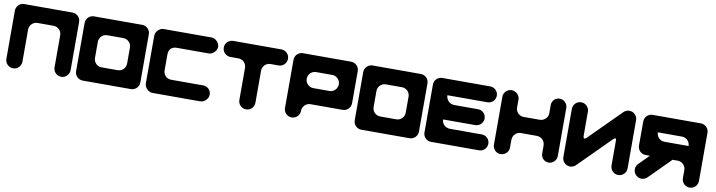

<svg xmlns="http://www.w3.org/2000/svg" viewBox="-26 -1368 7611 2042"><g transform="rotate(10 3779.5 -347.0)"><path d="M203.4 -87V-433.9C203.4 -481.8 242.2 -520.6 290.1 -520.6H463.5C511.4 -520.6 550.2 -481.8 550.2 -433.9V-87C550.2 -39.2 589.1 -0.3 636.9 -0.3C684.8 -0.3 723.7 -39.2 723.7 -87V-607.3C723.7 -655.2 684.8 -694 636.9 -694H116.7C68.8 -694 30 -655.2 30 -607.3V-87C30 -39.2 68.8 -0.3 116.7 -0.3C164.6 -0.3 203.4 -39.2 203.4 -87Z M869.7 -0.3H1389.9C1437.8 -0.3 1476.7 -39.2 1476.7 -87V-607.3C1476.7 -655.2 1437.8 -694 1389.9 -694H869.7C821.8 -694 783 -655.2 783 -607.3V-87C783 -39.2 821.8 -0.3 869.7 -0.3ZM1303.2 -260.5C1303.2 -212.6 1264.4 -173.8 1216.5 -173.8H1043.1C995.2 -173.8 956.4 -212.6 956.4 -260.5V-433.9C956.4 -481.8 995.2 -520.6 1043.1 -520.6H1216.5C1264.4 -520.6 1303.2 -481.8 1303.2 -433.9Z M1622.2 -690C1579.1 -690 1536 -646.9 1536 -603.8V-86.2C1536 -43.1 1579.1 0 1622.2 0H2139.8C2182.9 0 2226 -43.1 2226 -86.2C2226 -140.2 2182.9 -172.5 2139.8 -172.5H1794.8C1740.8 -172.5 1708.5 -215.6 1708.5 -258.8V-431.2C1708.5 -485.2 1740.8 -517.5 1794.8 -517.5H2139.8C2182.9 -517.5 2226 -560.6 2226 -603.8C2226 -646.9 2182.9 -690 2139.8 -690Z M2372.7 -694C2324.8 -694 2286 -655.2 2286 -607.3C2286 -559.4 2324.8 -520.6 2372.7 -520.6H2459.4C2507.3 -520.6 2546.1 -481.8 2546.1 -433.9V-87C2546.1 -39.2 2584.9 -0.3 2632.8 -0.3C2680.7 -0.3 2719.5 -39.2 2719.5 -87V-433.9C2719.5 -481.8 2758.4 -520.6 2806.2 -520.6H2892.9C2940.8 -520.6 2979.7 -559.4 2979.7 -607.3C2979.7 -655.2 2940.8 -694 2892.9 -694Z M3125.7 -694C3077.8 -694 3039 -655.2 3039 -607.3V-87C3039 -39.2 3077.8 -0.3 3125.7 -0.3C3173.6 -0.3 3212.4 -39.2 3212.4 -87C3212.4 -134.9 3251.2 -173.8 3299.1 -173.8H3645.9C3693.8 -173.8 3732.7 -212.6 3732.7 -260.5V-607.3C3732.7 -655.2 3693.8 -694 3645.9 -694ZM3299.1 -347.2C3251.2 -347.2 3212.4 -386 3212.4 -433.9C3212.4 -481.8 3251.2 -520.6 3299.1 -520.6H3472.5C3520.4 -520.6 3559.2 -481.8 3559.2 -433.9C3559.2 -386 3520.4 -347.2 3472.5 -347.2Z M3878.7 -0.3H4398.9C4446.8 -0.3 4485.7 -39.2 4485.7 -87V-607.3C4485.7 -655.2 4446.8 -694 4398.9 -694H3878.7C3830.8 -694 3792 -655.2 3792 -607.3V-87C3792 -39.2 3830.8 -0.3 3878.7 -0.3ZM4312.2 -260.5C4312.2 -212.6 4273.4 -173.8 4225.5 -173.8H4052.1C4004.2 -173.8 3965.4 -212.6 3965.4 -260.5V-433.9C3965.4 -481.8 4004.2 -520.6 4052.1 -520.6H4225.5C4273.4 -520.6 4312.2 -481.8 4312.2 -433.9Z M4630.7 -692C4583.6 -692 4545 -653.4 4545 -606.3V-87.7C4545 -40.6 4583.6 -2 4630.7 -2H5149.3C5196.4 -2 5235 -40.6 5235 -87.7C5235 -134.9 5196.4 -173.4 5149.3 -173.4H4806.4C4755 -173.4 4716.4 -212 4716.4 -259.1H5063.6C5110.7 -259.1 5149.3 -297.7 5149.3 -344.9C5149.3 -392 5110.7 -430.6 5063.6 -430.6H4806.4C4755 -430.6 4716.4 -473.4 4716.4 -520.6H4806.4H5149.3C5196.4 -520.6 5235 -559.1 5235 -606.3C5235 -653.4 5196.4 -692 5149.3 -692Z M5468.9 -607.9C5468.9 -652.7 5429.6 -692 5379.1 -692C5334.3 -692 5295 -652.7 5295 -607.9V-86.1C5295 -41.3 5334.3 -2 5379.1 -2C5429.6 -2 5468.9 -41.3 5468.9 -86.1V-170.3C5468.9 -220.8 5508.2 -260 5553 -260H5727C5777.4 -260 5816.7 -220.8 5816.7 -170.3V-86.1C5816.7 -41.3 5850.4 -2 5900.9 -2C5945.7 -2 5985 -41.3 5985 -86.1V-607.9C5985 -652.7 5945.7 -692 5900.9 -692C5850.4 -692 5816.7 -652.7 5816.7 -607.9V-518.1C5816.7 -473.2 5777.4 -434 5727 -434H5553C5508.2 -434 5468.9 -473.2 5468.9 -518.1Z M6590.6 -668.6 6254 -332C6228.1 -307.1 6217.9 -323.7 6218.4 -351V-607.3C6218.4 -655.2 6179.6 -694 6131.7 -694C6083.8 -694 6045 -655.2 6045 -607.3V-87C6045 -39.2 6083.8 -0.3 6131.7 -0.3C6155.6 -0.3 6177.3 -10 6193 -25.7L6534.7 -367.4C6556.3 -388.5 6565.2 -379.7 6565.2 -355.6V-87C6565.2 -39.2 6604.1 -0.3 6651.9 -0.3C6699.8 -0.3 6738.7 -39.2 6738.7 -87V-607.3C6738.7 -655.2 6699.8 -694 6651.9 -694C6628 -694 6606.3 -684.3 6590.6 -668.6Z M7509.7 -607.3C7509.7 -655.2 7470.8 -694 7423 -694H6902.7C6854.8 -694 6816 -655.2 6816 -607.3V-347.2C6816 -299.3 6854.8 -260.5 6902.7 -260.5H6949.1L6841.4 -152.7C6807.5 -118.9 6807.5 -64 6841.4 -30.1C6875.3 3.8 6930.2 3.8 6964 -30.1L7194.4 -260.5H7249.5C7297.4 -260.5 7336.2 -221.6 7336.2 -173.8V-87C7336.2 -39.2 7375.1 -0.3 7423 -0.3C7470.8 -0.3 7509.7 -39.2 7509.7 -87ZM7249.5 -520.6C7297.4 -520.6 7336.2 -481.8 7336.2 -433.9H7076.1C7028.2 -433.9 6989.4 -472.7 6989.4 -520.6Z"/></g></svg>

Font: OpenLukyanov
Style: Regular
Weight: 400
Designer: Michail Lukyanov
Foundry: book-let.ru
Version: Version 2.1